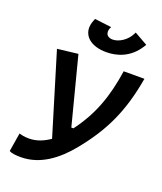

<svg xmlns="http://www.w3.org/2000/svg" viewBox="-168 -1046 985 1164"><g transform="rotate(20 324.5 -464.0)"><path d="M106.4 9.8C231.9 9.8 332 -69.3 409.2 -163.1C543.5 -326.7 610.8 -473.6 648.9 -692.9H515.1C489.7 -522 443.8 -393.1 347.2 -263.7H333.5L221.2 -698.2L88.4 -682.6L247.1 -159.7C207.5 -131.8 162.6 -113.3 114.3 -113.3C81.5 -113.3 66.9 -118.2 50.8 -122.6L31.2 -2.4C48.3 7.3 75.7 9.8 106.4 9.8ZM375.5 -765.6C440.9 -765.6 524.9 -787.6 581.5 -878.4L588.9 -890.1L503.4 -938.5L498.5 -928.7C476.1 -882.3 425.8 -850.6 386.7 -850.6C352.1 -850.6 340.8 -870.1 342.8 -892.1C343.8 -900.9 345.2 -906.2 352.1 -918.5L243.7 -931.6C233.9 -909.7 229.5 -893.1 228 -877C224.1 -815.4 274.9 -765.6 375.5 -765.6Z"/></g></svg>

Font: Cascadia Mono NF
Style: Bold Italic
Weight: 700
Italic angle: -10°
Monospace: yes
Designer: Aaron Bell
Foundry: Saja Typeworks
Version: Version 2404.023